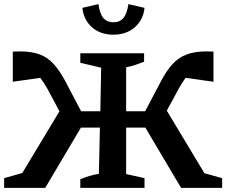

<svg xmlns="http://www.w3.org/2000/svg" viewBox="-26 -910 1096 930"><path d="M193 0H-6V-47L82 -72L262 -371L203 -481Q186 -511 169 -533L36 -514V-660Q55 -661 71 -661Q127 -661 166 -646.5Q205 -632 233.5 -600.5Q262 -569 288 -521L367 -371H460L464 -582L363 -606V-652H672V-611Q649 -602 629 -595.5Q609 -589 585 -584V-371H677L756 -521Q782 -570 811 -601Q840 -632 879 -646.5Q918 -661 974 -661Q989 -661 1008 -660V-514L873 -533Q857 -511 840 -481L782 -374L964 -71L1050 -47V0H851L678 -292H585V-67L674 -47V0H363V-42Q388 -52 408.5 -58Q429 -64 453 -68L458 -292H366ZM523 -742Q460 -742 419.5 -778Q379 -814 373 -872L451 -890Q457 -843 475 -822.5Q493 -802 523 -802Q554 -802 571.5 -822.5Q589 -843 596 -890L674 -872Q668 -814 627 -778Q586 -742 523 -742Z"/></svg>

Font: Piazzolla SC SemiBold
Style: Regular
Weight: 600
Designer: Juan Pablo del Peral
Foundry: Huerta Tipografica
Version: Version 1.330